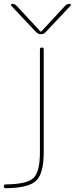

<svg xmlns="http://www.w3.org/2000/svg" viewBox="-39 -770 393 1010"><path d="M-9 220Q-19 220 -19 210Q-19 200 -8 200Q103 199 137 166.5Q171 134 171 30V-510Q171 -520 181 -520Q191 -520 191 -510V30Q191 143 151 181Q111 219 -9 220ZM151 -601 20 -740Q18 -743 19.5 -746.5Q21 -750 25 -750Q38 -750 48 -740L174 -604H176H178L304 -740Q314 -750 327 -750Q331 -750 333 -746.5Q335 -743 332 -740L201 -601Q190 -590 176 -590Q162 -590 151 -601Z"/></svg>

Font: Rounded Mplus 1c Thin
Style: Regular
Weight: 250
Version: Version 1.059.20150529